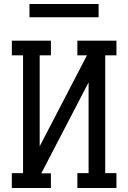

<svg xmlns="http://www.w3.org/2000/svg" viewBox="-20 -938 640 958"><path d="M234 0H39V-74H95V-662H39V-735H234V-662H178V-208L414 -662H366V-735H561V-662H505V-74H561V0H366V-74H422V-527L186 -73H234ZM127 -852V-918H472V-852Z"/></svg>

Font: Iosevka Etoile
Style: Regular
Weight: 400
Designer: Belleve Invis
Foundry: Belleve Invis
Version: Version 33.2.4